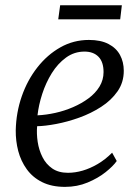

<svg xmlns="http://www.w3.org/2000/svg" viewBox="-20 -720 544 750"><path d="M436 -91Q422 -71 392.5 -47.5Q363 -24 322.2 -7Q281.5 10 234 10Q182 10 144.8 -8.5Q107.5 -27 84.5 -59Q61.5 -91 51.2 -130.2Q41 -169.5 41.5 -211Q43 -280.5 65 -343.8Q87 -407 125.8 -456.5Q164.5 -506 215.8 -535Q267 -564 327.5 -564Q373.5 -564 403.8 -548.2Q434 -532.5 448.8 -505.2Q463.5 -478 463.5 -443.5Q463.5 -398 439 -363Q414.5 -328 375 -302.5Q335.5 -277 289.5 -260.5Q243.5 -244 199.8 -235.8Q156 -227.5 125 -227Q122.5 -197.5 127.2 -165.8Q132 -134 145.8 -106.5Q159.5 -79 184 -62Q208.5 -45 245.5 -45Q273.5 -45 302.8 -53.5Q332 -62 361.5 -79.2Q391 -96.5 418 -123.5ZM310 -518.5Q270 -518.5 237.8 -495Q205.5 -471.5 182.2 -434Q159 -396.5 145 -353.2Q131 -310 126.5 -269.5Q160 -271 196 -279Q232 -287 265.5 -301.5Q299 -316 326 -336Q353 -356 368.8 -382Q384.5 -408 384.5 -438.5Q384.5 -478 364.8 -498.2Q345 -518.5 310 -518.5ZM215 -699.5H456L449.5 -644.5H207.5Z"/></svg>

Font: Merriweather 28pt Light
Style: Italic
Weight: 300
Italic angle: -7.8°
Version: Version 2.101